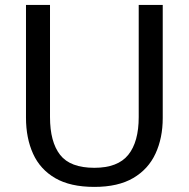

<svg xmlns="http://www.w3.org/2000/svg" viewBox="-20 -731 750 761"><path d="M354 9.8Q258.8 9.8 199 -24.9Q139.2 -59.6 111.1 -121.6Q83 -183.6 83 -264.6V-711.4H178.2V-267.1Q178.2 -168.5 218.3 -117.2Q258.3 -65.9 354 -65.9Q446.8 -65.9 488.3 -117.2Q529.8 -168.5 529.8 -267.1V-711.4H625V-263.2Q625 -184.1 596.4 -122.3Q567.9 -60.5 508.1 -25.4Q448.2 9.8 354 9.8Z"/></svg>

Font: Comme
Style: Regular
Weight: 400
Designer: Vernon Adams
Foundry: Vernon Adams
Version: Version 1.000;gftools[0.9.27]